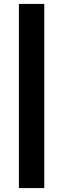

<svg xmlns="http://www.w3.org/2000/svg" viewBox="-20 -800 322 980"><path d="M76.5 160V-780H206V160Z"/></svg>

Font: Heraclito
Style: Bold
Weight: 700
Designer: Kostas Bartsokas (font) & Cristiano Sobral (main changes)
Foundry: Kostas Bartsokas (font) & Cristiano Sobral (main changes)
Version: Version 1.00;July 8, 2020;FontCreator 13.0.0.2655 64-bit